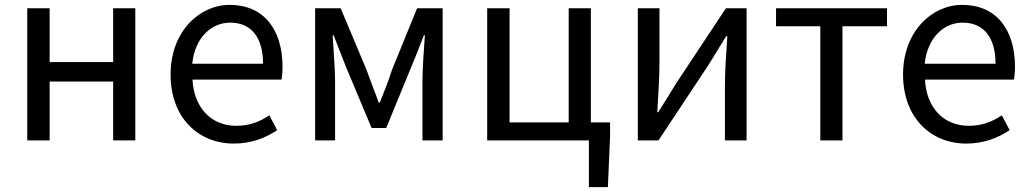

<svg xmlns="http://www.w3.org/2000/svg" viewBox="-20 -577 4233 789"><path d="M92 0H184V-242H445V0H536V-543H445V-322H184V-543H92Z M941 13C1014 13 1072 -11 1119 -42L1087 -103C1046 -76 1004 -60 951 -60C848 -60 777 -134 771 -250H1137C1139 -264 1141 -282 1141 -302C1141 -457 1063 -557 924 -557C800 -557 681 -448 681 -271C681 -92 796 13 941 13ZM770 -315C781 -423 849 -484 926 -484C1011 -484 1061 -425 1061 -315Z M1275 0H1357V-245C1357 -293 1350 -376 1347 -432H1351C1367 -390 1385 -344 1401 -304L1507 -51H1567L1671 -304C1687 -344 1706 -389 1722 -432H1726C1722 -376 1716 -293 1716 -245V0H1799V-543H1694L1590 -288C1576 -242 1558 -199 1541 -156H1536C1521 -199 1503 -242 1487 -288L1380 -543H1275Z M2400 192H2478L2487 -17V-74H2408V-543H2317V-74H2074V-543H1982V0H2400Z M2601 0H2686L2892 -311C2912 -344 2943 -394 2964 -428H2969C2964 -357 2959 -285 2959 -227V0H3048V-543H2963L2757 -232C2737 -199 2706 -149 2685 -116H2681C2685 -186 2690 -259 2690 -316V-543H2601Z M3351 0H3442V-469H3625V-543H3169V-469H3351Z M3951 13C4024 13 4082 -11 4129 -42L4097 -103C4056 -76 4014 -60 3961 -60C3858 -60 3787 -134 3781 -250H4147C4149 -264 4151 -282 4151 -302C4151 -457 4073 -557 3934 -557C3810 -557 3691 -448 3691 -271C3691 -92 3806 13 3951 13ZM3780 -315C3791 -423 3859 -484 3936 -484C4021 -484 4071 -425 4071 -315Z"/></svg>

Font: Noto Sans KR
Style: Regular
Weight: 400
Designer: Ryoko NISHIZUKA 西塚涼子 (kana, bopomofo & ideographs); Paul D. Hunt (Latin, Greek & Cyrillic); Sandoll Communications 산돌커뮤니
Foundry: Adobe
Version: Version 2.004;hotconv 1.0.118;makeotfexe 2.5.65603